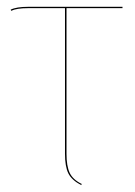

<svg xmlns="http://www.w3.org/2000/svg" viewBox="-20 -537 395 561"><path d="M337.9 -513.2H174.3V-87.9Q174.3 -51.8 183.6 -32Q192.9 -12.2 218.8 0.5L217.3 3.9Q189.5 -10.7 179.7 -30.5Q169.9 -50.3 169.9 -87.9V-513.2H62.5Q28.3 -513.2 12.7 -505.4L11.2 -508.8Q27.8 -517.1 62.5 -517.1H337.9Z"/></svg>

Font: Fira Sans Compressed Four
Style: Regular
Weight: 100
Width: 1
Designer: Carrois Corporate & Edenspiekermann AG
Foundry: Carrois Corporate GbR & Edenspiekermann AG
Version: Version 4.203;PS 004.203;hotconv 1.0.88;makeotf.lib2.5.64775